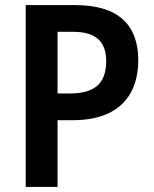

<svg xmlns="http://www.w3.org/2000/svg" viewBox="-20 -734 603 754"><path d="M275 -714H81V0H206V-262H266C453 -262 523 -367 523 -497C523 -637 444 -714 275 -714ZM268 -609C356 -609 397 -571 397 -494C397 -402 347 -367 254 -367H206V-609Z"/></svg>

Font: Noto Sans Myanmar UI SemiCondensed SemiBold
Style: Regular
Weight: 600
Width: 4
Designer: Monotype Design Team
Foundry: Monotype Imaging Inc.
Version: Version 2.103